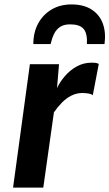

<svg xmlns="http://www.w3.org/2000/svg" viewBox="-20 -847 494 867"><path d="M39 0 115 -557H246.5L237.5 -449Q250 -476.5 272.8 -503Q295.5 -529.5 326.2 -546.8Q357 -564 394 -564Q419 -564 426 -558L399 -417Q394 -422 380.8 -424.5Q367.5 -427 351.5 -427Q325.5 -427 302.2 -415.2Q279 -403.5 259.5 -383.5Q240 -363.5 223.5 -340L175.5 0ZM302.5 -827Q357.5 -827 393.2 -804.2Q429 -781.5 444 -741.5Q459 -701.5 452 -648H372.5Q375 -696.5 357.2 -716.8Q339.5 -737 297 -737Q268.5 -737 251.2 -725.5Q234 -714 224.2 -694Q214.5 -674 208.5 -648H130.5Q130.5 -700.5 152.2 -740.8Q174 -781 212.8 -804Q251.5 -827 302.5 -827Z"/></svg>

Font: Merriweather Sans SemiBold
Style: Italic
Weight: 600
Italic angle: -7.5°
Designer: Eben Sorkin
Foundry: Eben Sorkin
Version: Version 2.001